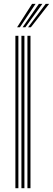

<svg xmlns="http://www.w3.org/2000/svg" viewBox="-20 -988 278 1008"><path d="M124 0V-800H140V0ZM60.8 0V-800H76.5V0ZM92.5 0V-800H108.2V0ZM69.8 -845 148.5 -967.8H166.8L84.5 -845ZM127.5 -845 220 -967.8H238L142.2 -845ZM98.8 -845 184.2 -967.8H202.5L113.2 -845Z"/></svg>

Font: Big Shoulders Inline Text
Style: Regular
Weight: 400
Designer: Patric King
Foundry: XO Type Co
Version: Version 1.000